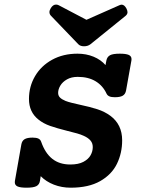

<svg xmlns="http://www.w3.org/2000/svg" viewBox="-20 -831 640 861"><path d="M569.8 -565.9Q569.8 -562 569.3 -559.6L545.4 -425.8Q542.5 -409.2 530.8 -402.1Q519 -395 495.1 -395Q479 -395 470.5 -398.9Q461.9 -402.8 458 -410.6Q441.4 -446.8 408.7 -466.6Q376 -486.3 328.6 -486.3Q300.3 -486.3 280.5 -475.1Q260.7 -463.9 250.7 -447.3Q240.7 -430.7 240.7 -414.6Q240.7 -401.9 249 -393.6Q257.3 -385.3 273.9 -378.4Q285.2 -374 302.7 -369.6Q320.3 -365.2 338.4 -361.3Q384.3 -351.6 416.7 -341.1Q449.2 -330.6 474.6 -312Q527.8 -272.9 527.8 -201.7Q527.8 -144.5 504.4 -96.4Q481 -48.3 429.2 -18.8Q377.4 10.7 296.9 10.7Q256.8 10.7 221.7 -2.9Q186.5 -16.6 162.6 -41L159.2 -20Q156.7 -3.4 143.3 3.7Q129.9 10.7 99.1 10.7Q71.3 10.7 58.8 5.1Q46.4 -0.5 46.4 -13.7Q46.4 -17.6 46.9 -20L75.7 -183.1Q78.6 -199.7 90.3 -206.8Q102.1 -213.9 126 -213.9Q143.1 -213.9 152.3 -209.5Q161.6 -205.1 165 -194.3Q182.6 -144 214.6 -118.7Q246.6 -93.3 295.4 -93.3Q331.5 -93.3 354 -105.2Q376.5 -117.2 386.2 -134.8Q396 -152.3 396 -171.4Q396 -189 385.7 -200.9Q375.5 -212.9 356 -221.7Q342.3 -228 325.7 -232.7Q309.1 -237.3 281.7 -244.1Q234.9 -255.9 204.8 -266.4Q174.8 -276.9 152.3 -294.9Q109.9 -328.6 109.9 -387.2Q109.9 -442.9 137 -489.3Q164.1 -535.6 213.6 -563Q263.2 -590.3 327.6 -590.3Q366.7 -590.3 399.7 -576.7Q432.6 -563 453.1 -539.1L457 -559.6Q460.4 -576.2 473.4 -583.3Q486.3 -590.3 517.1 -590.3Q544.9 -590.3 557.4 -584.7Q569.8 -579.1 569.8 -565.9ZM525.4 -810.1Q537.6 -810.1 546.9 -793Q551.8 -783.2 551.8 -776.4Q551.8 -767.1 543 -759.8L385.3 -632.3Q373.5 -623.5 356.9 -623.5Q340.3 -623.5 331.5 -632.3L209 -759.8Q201.7 -767.1 201.7 -776.9Q201.7 -784.7 208 -794.9Q217.8 -810.5 231.4 -810.5Q237.3 -810.5 243.2 -807.6L367.7 -742.2L515.6 -807.6Q521.5 -810.1 525.4 -810.1Z"/></svg>

Font: Courier Prime
Style: Bold Italic
Weight: 700
Italic angle: -10°
Designer: Alan Dague-Greene
Foundry: Quote-Unquote Apps
Version: Version 3.018